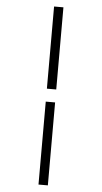

<svg xmlns="http://www.w3.org/2000/svg" viewBox="-69 -877 639 1198"><g transform="rotate(5 250.0 -278.5)"><path d="M219.7 -321.3V-835.9H278.3V-321.3ZM219.7 279.3V-240.2H278.3V279.3Z"/></g></svg>

Font: Gen Shin Gothic Monospace Normal
Style: Regular
Weight: 350
Designer: [Source Han Sans]
Ryoko NISHIZUKA  (kana & ideographs); Paul D. Hunt (Latin, Greek & Cyrillic); Wenlong ZHANG  (bopomofo
Version: Version 1.002.20150607